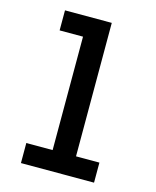

<svg xmlns="http://www.w3.org/2000/svg" viewBox="-111 -812 722 888"><g transform="rotate(15 250.0 -367.5)"><path d="M75 0V-96H201V-639H89V-735H313V-96H425V0Z"/></g></svg>

Font: Iosevka SS18
Style: Bold
Weight: 700
Monospace: yes
Designer: Belleve Invis
Foundry: Belleve Invis
Version: Version 25.1.1; ttfautohint (v1.8.4)